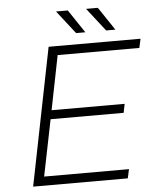

<svg xmlns="http://www.w3.org/2000/svg" viewBox="-59 -925 795 974"><g transform="rotate(-5 339.0 -437.5)"><path d="M130 -46H562L552 0H70L210 -700H678L668 -654H252L197 -378H569L560 -333H188ZM508 -757 416 -875H476L555 -757ZM355 -757 263 -875H323L402 -757Z"/></g></svg>

Font: Montserrat Thin Light
Style: Italic
Weight: 300
Italic angle: -11.3°
Version: Version 9.000